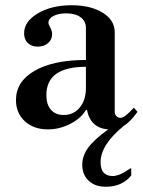

<svg xmlns="http://www.w3.org/2000/svg" viewBox="-20 -482 546 733"><path d="M384 231Q343 231 318.5 208Q294 185 294 147Q294 113 316.5 82Q339 51 393 12Q326 7 312 -62H308Q289 -30 248 -9Q207 12 163 12Q109 12 75 -19Q41 -50 41 -100Q41 -171 112.5 -212Q184 -253 308 -253V-375Q308 -401 288 -416Q268 -431 233 -431Q203 -431 184 -421Q165 -411 165 -395Q165 -389 172 -376.5Q179 -364 179 -352Q179 -331 163.5 -317.5Q148 -304 124 -304Q100 -304 86 -318Q72 -332 72 -355Q72 -400 124.5 -431Q177 -462 253 -462Q326 -462 372 -433.5Q418 -405 418 -359V-55Q418 -45 424.5 -38.5Q431 -32 440 -32Q456 -32 491 -71L505 -55Q477 -16 452 -1Q364 71 364 137Q364 190 410 190Q437 190 477 161H481V188Q446 231 384 231ZM223 -43Q261 -43 284.5 -71.5Q308 -100 308 -146V-227Q157 -227 157 -119Q157 -83 174.5 -63Q192 -43 223 -43Z"/></svg>

Font: Libre Bodoni
Style: Regular
Weight: 400
Designer: Pablo Impallari, Rodrigo Fuenzalida
Foundry: Pablo Impallari, Rodrigo Fuenzalida
Version: Version 1.001